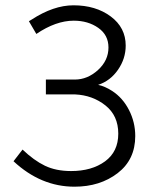

<svg xmlns="http://www.w3.org/2000/svg" viewBox="-20 -692 599 724"><path d="M89 -612 99 -618Q182 -672 257 -672Q341 -672 397.5 -630Q454 -588 454 -520Q454 -471 425 -429Q396 -387 350 -372Q375 -367 403 -349Q443 -323 466.5 -277Q490 -231 490 -179Q490 -90 423.5 -39Q357 12 261 12Q134 12 31 -84L65 -128Q108 -87 149.5 -67Q191 -47 248 -47Q326 -47 376 -83.5Q426 -120 426 -188Q426 -256 377.5 -294.5Q329 -333 263 -336H153V-392H262Q310 -392 349.5 -428Q389 -464 389 -513Q389 -560 350.5 -587Q312 -614 258 -614Q191 -614 117 -564Z"/></svg>

Font: Bellota
Style: Regular
Weight: 400
Designer: Kemie Guaida
Foundry: Kemie Guaida
Version: Version 1.000;PS 002.000;hotconv 1.0.70;makeotf.lib2.5.58329